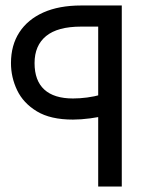

<svg xmlns="http://www.w3.org/2000/svg" viewBox="-20 -680 565 700"><path d="M338 0V-636L400 -583H276Q190 -583 148 -548.5Q106 -514 106 -450Q106 -386 141.5 -353.5Q177 -321 246 -321Q271 -321 297.5 -324.5Q324 -328 349 -335L370 -260Q343 -253 309 -248.5Q275 -244 246 -244Q164 -244 114.5 -274Q65 -304 42.5 -351Q20 -398 20 -450Q20 -515 50.5 -562Q81 -609 138 -634.5Q195 -660 276 -660H424V0Z"/></svg>

Font: Cairo Medium
Style: Regular
Weight: 500
Designer: Mohamed Gaber, Accademia di Belle Arti di Urbino
Foundry: Kief Type Foundry, Accademia di Belle Arti di Urbino
Version: Version 3.117